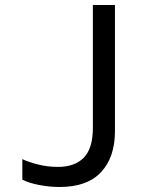

<svg xmlns="http://www.w3.org/2000/svg" viewBox="-20 -734 603 765"><path d="M218 11Q176 11 135.5 3Q95 -5 69 -18V-100Q94 -88 132 -78.5Q170 -69 211 -69Q278 -69 314 -106Q350 -143 350 -224V-714H438V-211Q438 -108 383 -48.5Q328 11 218 11Z"/></svg>

Font: Noto Sans Mono SemiCondensed
Style: Regular
Weight: 400
Width: 4
Designer: Monotype Design Team
Foundry: Monotype Imaging Inc.
Version: Version 2.014